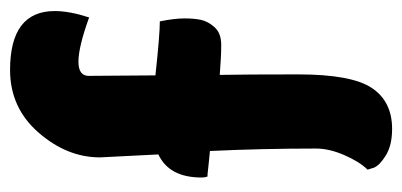

<svg xmlns="http://www.w3.org/2000/svg" viewBox="-234 -520 818 391"><g transform="rotate(-90 175.5 -324.0)"><path d="M328 -408Q334 -378 334 -358Q334 -338 331 -324Q328 -310 316 -296.5Q304 -283 280 -283Q256 -283 219 -286Q220 -234 220 -126Q220 -18 192.5 23.5Q165 65 109 65Q76 65 55.5 52.5Q35 40 30 28L26 15Q42 -1 55.5 -32Q69 -63 69 -90Q69 -199 64 -306Q55 -307 43.5 -308Q32 -309 24.5 -310Q17 -311 12 -311Q10 -316 10 -323Q10 -389 57 -411Q51 -527 51 -530Q51 -597 101.5 -655Q152 -713 229 -713Q349 -713 349 -622Q349 -592 336 -552Q217 -595 217 -553L218 -417Q301 -408 328 -408Z"/></g></svg>

Font: Chela One
Style: Regular
Weight: 400
Designer: Miguel Hernandez
Foundry: LatinoType
Version: Version 1.001